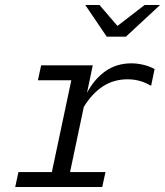

<svg xmlns="http://www.w3.org/2000/svg" viewBox="-20 -750 662 770"><path d="M41 0 54 -60H188L266 -428H132L145 -488H352L329 -378Q359 -434 403.5 -465Q448 -496 507 -496Q529 -496 553.5 -490.5Q578 -485 600 -473L586 -406Q567 -417 550.5 -422.5Q534 -428 519.5 -430Q505 -432 492 -432Q436 -432 392.5 -403.5Q349 -375 316 -321L261 -60H403L390 0ZM408 -603 322 -730H379L451 -646L560 -730H622L485 -603Z"/></svg>

Font: Red Hat Mono
Style: Italic
Weight: 400
Italic angle: -12°
Monospace: yes
Designer: Pentagram, MCKL
Foundry: MCKL
Version: Version 1.030